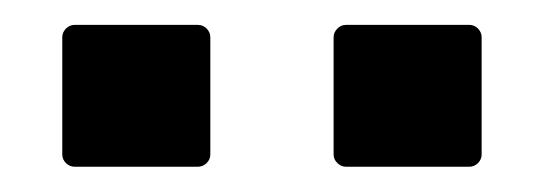

<svg xmlns="http://www.w3.org/2000/svg" viewBox="-20 -508 431 152"><path d="M29.3 -385.7V-478.5Q29.3 -482.4 32.2 -485.4Q35.2 -488.3 39.1 -488.3H136.7Q140.6 -488.3 143.6 -485.4Q146.5 -482.4 146.5 -478.5V-385.7Q146.5 -381.8 143.6 -378.9Q140.6 -376 136.7 -376H39.1Q35.2 -376 32.2 -378.9Q29.3 -381.8 29.3 -385.7ZM244.1 -385.7V-478.5Q244.1 -482.4 247.1 -485.4Q250 -488.3 253.9 -488.3H351.6Q355.5 -488.3 358.4 -485.4Q361.3 -482.4 361.3 -478.5V-385.7Q361.3 -381.8 358.4 -378.9Q355.5 -376 351.6 -376H253.9Q250 -376 247.1 -378.9Q244.1 -381.8 244.1 -385.7Z"/></svg>

Font: Agreloy
Style: Medium
Weight: 400
Designer: gluk
Foundry: gluk
Version: Version 0.27